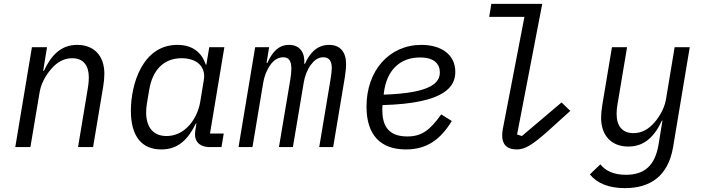

<svg xmlns="http://www.w3.org/2000/svg" viewBox="-20 -760 3641 992"><path d="M137.1 0 185 -285.2C195 -344.1 233 -389.9 244 -403.1C273.1 -437.1 307.9 -459.2 353 -459.2C410.9 -459.2 438.9 -421.2 438.9 -360.1C438.9 -349.1 437.9 -328.8 433.9 -305L383.2 0H460.9L513.1 -312.1C517 -334.9 519.2 -359 519.2 -378.9C519.2 -473 464.8 -528.1 378.9 -528.1C296.2 -528.1 245 -475.9 207 -394.2H203.1L223 -516H144.9L58.9 0Z M813.2 12.1C902 12.1 952.1 -40.8 992.2 -122.2H995L989 -84.9C981.2 -38 1002.1 0 1066.1 0H1124.3L1136 -70H1065L1139.2 -516H1061.1L1046.2 -426.1H1043C1021.3 -492.9 970.2 -528.1 896.3 -528.1C717 -528.1 656.2 -326 656.2 -187.9C656.2 -56.1 712 12.1 813.2 12.1ZM735.1 -180C735.1 -192.8 736.2 -207 739 -225.1L751.1 -296.9C767 -393.1 822.1 -459.2 918 -459.2C994.3 -459.2 1045.1 -418 1033 -345.9L1014.2 -231.9C1006 -185 985.1 -144.2 959.2 -114C924 -73.9 882.1 -57.2 840.2 -57.2C771.3 -57.2 735.1 -103 735.1 -180Z M1284.4 0 1340.2 -334.2C1345.2 -364 1357.2 -397 1376.4 -424C1392.4 -447.1 1415.1 -464.1 1443.2 -464.1C1471.2 -464.1 1485.4 -447.1 1485.4 -404.8C1485.4 -388.8 1483.3 -370 1479.4 -345.9L1421.2 0H1493.3L1549.4 -334.2C1554.3 -364 1566.4 -398.1 1585.2 -424C1602.3 -447.1 1622.2 -464.1 1650.2 -464.1C1680.4 -464.1 1694.2 -445 1694.2 -408C1694.2 -394.2 1691.4 -370 1687.1 -345.9L1629.3 0H1701.3L1761.4 -359C1765.3 -383.2 1768.1 -410.2 1768.1 -429C1768.1 -491.8 1737.2 -528.1 1680.4 -528.1C1620.4 -528.1 1581.3 -489 1555.4 -430H1552.2C1556.1 -486.2 1531.2 -528.1 1473.4 -528.1C1416.2 -528.1 1385.3 -486.9 1361.2 -435H1357.2L1370.4 -516H1298.3L1212.4 0Z M2077.4 12.1C2186.4 12.1 2256.4 -40.1 2314.3 -134.9L2259.6 -169C2201.3 -87 2158.4 -55 2084.5 -55C1976.6 -55 1955.3 -122.2 1955.3 -193.9C1955.3 -196 1955.3 -207 1956.3 -217C2285.5 -225.9 2332.4 -316.1 2332.4 -388.8C2332.4 -479 2258.5 -528.1 2157.3 -528.1C1991.5 -528.1 1873.6 -396 1873.6 -209.2C1873.6 -61.1 1947.4 12.1 2077.4 12.1ZM1962.4 -271 1963.4 -280.9C1978.3 -398.1 2046.5 -463.1 2150.6 -463.1C2225.5 -463.1 2252.5 -427.9 2252.5 -386C2252.5 -335.9 2214.5 -279.1 1962.4 -271Z M2649.5 12.1C2689.6 12.1 2725.5 -5 2822.4 -93L2926.5 -187.1L2881.4 -230.8L2676.5 -57.2L2651.6 -65L2781.6 -740.1H2518.5L2507.5 -672.9H2689.6L2577.4 -90.9C2575.6 -82 2574.6 -67.8 2574.6 -58.9C2574.6 -18.1 2595.5 12.1 2649.5 12.1Z M3208.8 212C3337.7 212 3431.8 152 3457.7 0L3543.7 -516H3465.6L3420.8 -246.1C3410.9 -187.1 3372.9 -141 3361.9 -127.8C3332.7 -94.1 3297.6 -72.1 3252.8 -72.1C3194.6 -72.1 3165.8 -110.1 3165.8 -171.2C3165.8 -182.2 3166.5 -199.9 3170.8 -223L3219.8 -516H3141.7L3091.6 -215.9C3087.7 -188.9 3085.6 -170.1 3085.6 -152C3085.6 -57.9 3140.6 -2.8 3226.6 -2.8C3309.7 -2.8 3361.9 -55 3399.9 -137.1H3402.7L3382.8 -14.9C3364.7 96.9 3308.6 143.1 3213.8 143.1C3150.6 143.1 3108.7 122.9 3081.7 89.1L3027.7 141C3064.6 187.1 3125.7 212 3208.8 212Z"/></svg>

Font: Margiela Mono Italic Italic
Style: Regular
Weight: 400
Designer: Mike Abbink, Paul van der Laan, Pieter van Rosmalen
Foundry: Bold Monday
Version: Version 2.003 2021